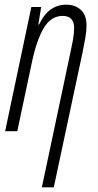

<svg xmlns="http://www.w3.org/2000/svg" viewBox="-20 -561 420 821"><path d="M210 240 333 -337Q339 -365 344.5 -396.5Q350 -428 350 -451Q350 -497 325.5 -519Q301 -541 263 -541Q187 -541 147 -456H144L156 -531H114L2 0H54L115 -288Q136 -389 167 -441Q198 -493 248 -493Q297 -493 297 -441Q297 -418 292 -390.5Q287 -363 281 -336L159 240Z"/></svg>

Font: Noto Sans Display Condensed Light
Style: Italic
Weight: 300
Width: 3
Designer: Monotype Design team
Foundry: Monotype Imaging Inc.
Version: 1.000